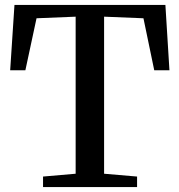

<svg xmlns="http://www.w3.org/2000/svg" viewBox="-20 -763 732 783"><path d="M288.5 -54.5V-695L129 -688.5L83.5 -476.5H21.5L39 -743H654.5L671 -476.5H609L565 -688.5L404.5 -695V-54.5L539 -43V0H155.5V-43Z"/></svg>

Font: Merriweather 48pt Medium
Style: Regular
Weight: 500
Version: Version 2.100